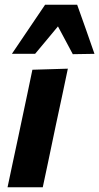

<svg xmlns="http://www.w3.org/2000/svg" viewBox="-20 -795 421 815"><path d="M12 0Q23.5 -53.5 34 -104Q44.5 -154 58 -216L68.5 -266Q84 -341 95.5 -393.5Q106.5 -445.5 117.5 -499L268 -503.5Q256.5 -448.5 245.2 -395.2Q234 -342 217.5 -266L207 -216Q194 -154 183.5 -103.5Q172.5 -53 161.5 0ZM30.5 -566.5Q66.5 -619 101.5 -671.5Q136.5 -723 171.5 -775H307.5Q326 -723.5 344.5 -671Q363 -618.5 381 -566.5L289 -565Q273.5 -594 257.8 -623.5Q242 -653 226 -683Q201.5 -653.5 177.5 -624.5Q153 -595 129 -566.5Z"/></svg>

Font: Heraclito
Style: Bold Italic
Weight: 700
Italic angle: -12°
Designer: Kostas Bartsokas (font) & Cristiano Sobral (main changes)
Foundry: Kostas Bartsokas (font) & Cristiano Sobral (main changes)
Version: Version 1.00;July 8, 2020;FontCreator 13.0.0.2655 64-bit